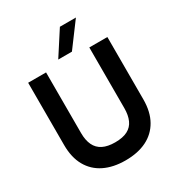

<svg xmlns="http://www.w3.org/2000/svg" viewBox="-205 -1003 1054 1142"><g transform="rotate(-30 322.0 -432.0)"><path d="M322 10Q238 10 177 -20Q116 -50 83 -108.5Q50 -167 50 -252V-680H173V-263Q173 -214 189 -180.5Q205 -147 238 -130.5Q271 -114 322 -114Q375 -114 407.5 -131Q440 -148 455 -181.5Q470 -215 470 -263V-680H594V-252Q594 -167 561 -108.5Q528 -50 467.5 -20Q407 10 322 10ZM274 -710 380 -874H490L368 -710Z"/></g></svg>

Font: Teachers SemiBold
Style: Regular
Weight: 600
Version: Version 1.001